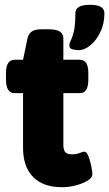

<svg xmlns="http://www.w3.org/2000/svg" viewBox="-20 -772 455 800"><path d="M237 8Q160 8 118 -34.5Q76 -77 76 -156V-384H41Q5 -384 5 -440V-468Q5 -523 41 -523H76L95 -614Q100 -633 113.5 -641.5Q127 -650 154 -650H183Q244 -650 244 -613V-523H313Q348 -523 348 -468V-440Q348 -384 313 -384H244V-169Q244 -146 252.5 -137.5Q261 -129 281 -129Q299 -129 312 -134.5Q325 -140 332 -140Q341 -140 348.5 -121Q356 -102 360.5 -79Q365 -56 365 -46Q365 -32 346 -20Q327 -8 298 0Q269 8 237 8ZM308 -563Q294 -563 281.5 -566.5Q269 -570 269 -583Q269 -593 275.5 -605Q282 -617 288 -642.5Q294 -668 294 -717Q294 -752 355 -752Q415 -752 415 -717Q415 -673 398 -638Q381 -603 356.5 -583Q332 -563 308 -563Z"/></svg>

Font: Asap Semi Expanded ExtraBold
Style: Regular
Weight: 800
Width: 6
Designer: Pablo Cosgaya
Foundry: Omnibus-Type
Version: Version 3.001; ttfautohint (v1.8.4.7-5d5b)